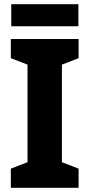

<svg xmlns="http://www.w3.org/2000/svg" viewBox="-20 -901 430 921"><path d="M356 -881H34V-775H356ZM357 0V-92L277 -123V-591L357 -622V-714H32V-622L112 -591V-123L32 -92V0Z"/></svg>

Font: Noto Sans Myanmar UI SemiCondensed ExtraBold
Style: Regular
Weight: 800
Width: 4
Designer: Monotype Design Team
Foundry: Monotype Imaging Inc.
Version: Version 2.103